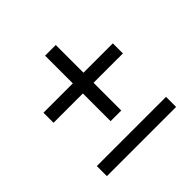

<svg xmlns="http://www.w3.org/2000/svg" viewBox="-158 -765 916 916"><g transform="rotate(-45 300.0 -307.5)"><path d="M264 -360H66V-428H264V-615H336V-428H534V-360H336V-173H264ZM66 -68H533V0H66Z"/></g></svg>

Font: IBM Plex Serif Medm
Style: Regular
Weight: 500
Designer: Mike Abbink, Paul van der Laan, Pieter van Rosmalen
Foundry: Bold Monday
Version: Version 3.001